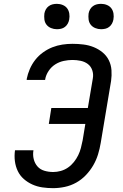

<svg xmlns="http://www.w3.org/2000/svg" viewBox="-20 -971 640 999"><path d="M256 8Q228 8 200.5 4Q173 0 148.5 -11Q124 -22 104 -39.5Q84 -57 72.5 -81Q61 -105 57.5 -132.5Q54 -160 58 -189H154Q150 -165 155.5 -143Q161 -121 175 -105Q189 -89 211 -82.5Q233 -76 257 -76Q276 -76 296 -81.5Q316 -87 333.5 -99Q351 -111 364.5 -128Q378 -145 387 -163.5Q396 -182 401 -201.5Q406 -221 410 -241L424 -326H234L247 -409H437L463 -563Q467 -585 460 -605.5Q453 -626 437 -638Q421 -650 400 -654.5Q379 -659 357 -659Q335 -659 311.5 -654Q288 -649 267.5 -636Q247 -623 233 -602Q219 -581 215 -558V-555H119V-560Q124 -586 135 -611.5Q146 -637 163 -659Q180 -681 203.5 -698Q227 -715 252.5 -725Q278 -735 304.5 -739Q331 -743 357 -743Q386 -743 414 -739.5Q442 -736 467 -726Q492 -716 513 -699Q534 -682 546 -658Q558 -634 560 -606Q562 -578 558 -550L504 -227Q499 -197 490 -167.5Q481 -138 465 -110.5Q449 -83 426.5 -59.5Q404 -36 376 -20.5Q348 -5 317 1.5Q286 8 256 8ZM506 -819Q490 -819 475.5 -825Q461 -831 452 -842.5Q443 -854 441 -869.5Q439 -885 441 -901Q443 -912 448.5 -922Q454 -932 463.5 -939Q473 -946 484 -948.5Q495 -951 506 -951Q522 -951 536.5 -945Q551 -939 559.5 -927.5Q568 -916 570.5 -900.5Q573 -885 570 -869Q568 -858 562.5 -848Q557 -838 548 -831Q539 -824 528 -821.5Q517 -819 506 -819ZM276 -819Q260 -819 245.5 -825Q231 -831 222 -842.5Q213 -854 211 -869.5Q209 -885 211 -901Q213 -912 218.5 -922Q224 -932 233.5 -939Q243 -946 254 -948.5Q265 -951 276 -951Q292 -951 306.5 -945Q321 -939 329.5 -927.5Q338 -916 340.5 -900.5Q343 -885 340 -869Q338 -858 332.5 -848Q327 -838 318 -831Q309 -824 298 -821.5Q287 -819 276 -819Z"/></svg>

Font: Iosevka Custom Medium
Style: Italic
Weight: 500
Italic angle: -9°
Designer: Belleve Invis
Foundry: Belleve Invis
Version: Version 27.0.1